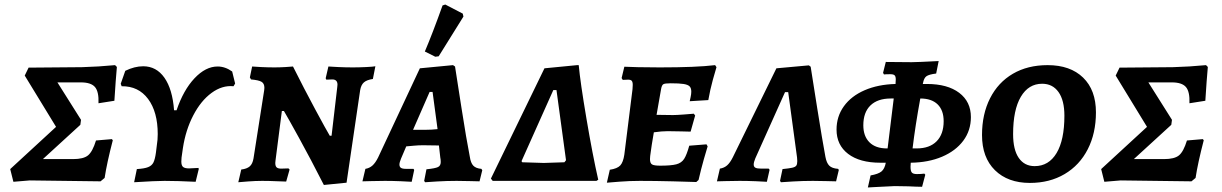

<svg xmlns="http://www.w3.org/2000/svg" viewBox="-20 -797 5386 846"><path d="M441 -13 423 2 111 -2 39 4 25 -52 227 -238 89 -464 106 -499 341 -501Q414 -503 487 -510L495 -502Q490 -448 484 -353L414 -342Q416 -393 398.5 -413.5Q381 -434 336 -434H233L337 -269L334 -247L169 -96H302Q348 -96 368 -112.5Q388 -129 403 -178L473 -184L477 -179Q451 -79 441 -13Z M1016 -429 1009 -417Q959 -422 912 -387.5Q865 -353 831.5 -288.5Q798 -224 786 -145L780 -103Q779 -96 779 -85Q779 -68 786.5 -61.5Q794 -55 813 -55L854 -57L856 -53L842 4Q762 0 705 0Q667 0 571 6L583 -52Q616 -54 632.5 -60.5Q649 -67 656 -81Q663 -95 667 -124L674 -181L675 -206Q675 -304 632.5 -361Q590 -418 516 -417L512 -428L532 -485Q573 -505 611 -505Q669 -505 704.5 -454.5Q740 -404 747 -311H758Q788 -400 837 -452Q886 -504 939 -504Q972 -504 1003 -482Z M1466 -413 1467 -424Q1467 -447 1444 -447L1418 -446L1415 -452L1427 -504Q1439 -503 1471 -501.5Q1503 -500 1535 -500Q1562 -500 1593 -501.5Q1624 -503 1634 -505L1623 -449Q1596 -445 1583.5 -434Q1571 -423 1567 -400L1507 8L1407 18Q1349 -96 1297.5 -189.5Q1246 -283 1231 -308H1222L1194 -90L1193 -79Q1193 -65 1199 -59.5Q1205 -54 1219 -54L1251 -55L1256 -50L1241 3Q1229 3 1197.5 1.5Q1166 0 1135 0Q1106 0 1073 2.5Q1040 5 1030 6L1043 -50Q1068 -53 1080.5 -64Q1093 -75 1097 -99L1144 -399L1145 -410Q1145 -429 1132.5 -436.5Q1120 -444 1086 -447Q1082 -453 1081 -456L1091 -504Q1100 -503 1130.5 -501.5Q1161 -500 1189 -500Q1212 -500 1237.5 -501.5Q1263 -503 1271 -504Q1320 -406 1369 -315Q1418 -224 1433 -199H1441Z M2101 -53 2105 -47 2093 2Q2082 2 2052.5 1Q2023 0 1992 0Q1949 0 1907 2.5Q1865 5 1853 6L1849 0L1859 -51Q1898 -55 1910 -61Q1922 -67 1922 -83Q1922 -95 1920 -103L1914 -156L1844 -157Q1824 -157 1803 -155Q1782 -153 1770 -152L1747 -98Q1740 -81 1740 -72Q1740 -62 1746.5 -57.5Q1753 -53 1769 -53H1802L1805 -48L1794 4Q1783 3 1745.5 1.5Q1708 0 1676 0Q1642 0 1614 1Q1586 2 1577 2L1590 -53Q1608 -56 1621 -67.5Q1634 -79 1646 -103L1830 -496L1976 -510L1985 -504Q1992 -459 2013.5 -321Q2035 -183 2050 -107Q2054 -79 2065.5 -67Q2077 -55 2101 -53ZM1852 -225Q1881 -225 1908 -228L1886 -392H1873L1800 -225ZM1913 -549 1898 -547 1852 -570Q1886 -650 1930 -773L1942 -777L2019 -737L2022 -724Z M2379 -496 2523 -510H2530Q2537 -434 2564 -274.5Q2591 -115 2616 -5L2608 0H2151L2143 -10ZM2432 -400H2418L2278 -87L2281 -82L2376 -79L2467 -82L2474 -91Z M2889 -67Q2937 -67 2960 -73Q2983 -79 2994.5 -97Q3006 -115 3017 -155L3093 -161L3098 -152Q3094 -140 3081.5 -96Q3069 -52 3058 -4L3048 5Q3024 4 2944.5 2Q2865 0 2800 0Q2754 0 2710 3.5Q2666 7 2654 8L2667 -49Q2700 -54 2713 -68Q2726 -82 2731 -116L2767 -404Q2768 -412 2768 -423Q2768 -436 2763.5 -441Q2759 -446 2748 -446L2724 -445L2719 -453L2731 -503Q2747 -502 2791.5 -501Q2836 -500 2887 -500Q3049 -500 3131 -510L3137 -501Q3133 -489 3121 -445.5Q3109 -402 3101 -356L3019 -351Q3020 -355 3023 -369Q3026 -383 3026 -393Q3026 -409 3018.5 -416.5Q3011 -424 2992 -427Q2973 -430 2935 -430Q2910 -430 2903 -426Q2896 -422 2893 -405L2873 -291L2945 -290Q2961 -290 2993.5 -292.5Q3026 -295 3037 -296L3043 -288L3023 -217Q3013 -217 2983.5 -218Q2954 -219 2922 -219Q2896 -219 2861 -214L2852 -160Q2851 -150 2847.5 -128.5Q2844 -107 2844 -96Q2844 -78 2853 -72.5Q2862 -67 2889 -67Z M3417 0 3428 -52Q3458 -55 3471 -58Q3484 -61 3488.5 -67Q3493 -73 3493 -87L3492 -103L3453 -391H3439L3308 -99Q3301 -82 3301 -72Q3301 -62 3308.5 -58Q3316 -54 3335 -54H3367L3371 -49L3359 4Q3348 3 3310 1.5Q3272 0 3239 0Q3204 0 3176 1Q3148 2 3139 2L3152 -54Q3171 -57 3184 -68.5Q3197 -80 3209 -104L3401 -496L3544 -509L3552 -503Q3559 -458 3581 -319.5Q3603 -181 3617 -106Q3622 -79 3634 -67Q3646 -55 3673 -53L3676 -48L3664 2Q3653 2 3623.5 1Q3594 0 3562 0Q3518 0 3475.5 2.5Q3433 5 3421 6Z M3993 -80Q3992 -72 3992 -62Q3992 -43 3998 -36.5Q4004 -30 4020 -30Q4039 -30 4053 -32L4057 -27L4043 26Q4021 26 3983 24L3922 23Q3910 23 3840 27L3804 29L3816 -24Q3850 -30 3864 -41.5Q3878 -53 3883 -80H3859Q3768 -80 3717 -119Q3666 -158 3666 -226Q3666 -284 3698.5 -329Q3731 -374 3790 -399.5Q3849 -425 3926 -427V-429Q3927 -436 3927 -447Q3927 -460 3922 -465Q3917 -470 3903 -470Q3883 -470 3875 -469L3871 -476L3883 -524L3997 -523Q4021 -523 4116 -528L4105 -473Q4073 -469 4062 -461Q4051 -453 4047 -431L4046 -427H4064Q4155 -427 4206.5 -388Q4258 -349 4258 -281Q4258 -222 4224.5 -177Q4191 -132 4131 -106.5Q4071 -81 3993 -80ZM3888 -143H3891L3918 -363H3905Q3847 -363 3815.5 -332.5Q3784 -302 3784 -245Q3784 -197 3811 -170Q3838 -143 3888 -143ZM4001 -143H4019Q4076 -143 4107 -174.5Q4138 -206 4138 -263Q4138 -311 4111.5 -337Q4085 -363 4035 -363Q4013 -243 4001 -143Z M4307 -202Q4307 -294 4342.5 -364Q4378 -434 4443 -472Q4508 -510 4596 -510Q4696 -510 4752.5 -455Q4809 -400 4809 -302Q4809 -210 4773 -139.5Q4737 -69 4671 -30Q4605 9 4518 9Q4421 9 4364 -47Q4307 -103 4307 -202ZM4670 -287Q4670 -355 4644 -391.5Q4618 -428 4572 -428Q4512 -428 4478 -370.5Q4444 -313 4444 -206Q4444 -137 4469 -101Q4494 -65 4539 -65Q4601 -65 4635.5 -122.5Q4670 -180 4670 -287Z M5248 -13 5230 2 4918 -2 4846 4 4832 -52 5034 -238 4896 -464 4913 -499 5148 -501Q5221 -503 5294 -510L5302 -502Q5297 -448 5291 -353L5221 -342Q5223 -393 5205.5 -413.5Q5188 -434 5143 -434H5040L5144 -269L5141 -247L4976 -96H5109Q5155 -96 5175 -112.5Q5195 -129 5210 -178L5280 -184L5284 -179Q5258 -79 5248 -13Z"/></svg>

Font: Alegreya SC
Style: Bold Italic
Weight: 700
Italic angle: -7°
Designer: Juan Pablo del Peral
Foundry: Huerta Tipografica
Version: Version 2.007; ttfautohint (v1.6)